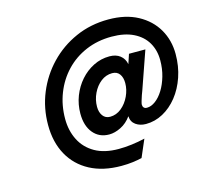

<svg xmlns="http://www.w3.org/2000/svg" viewBox="-105 -832 1026 962"><g transform="rotate(-15 408.5 -351.0)"><path d="M410 12Q315.5 12 247.8 -24Q180 -60 143.8 -125.8Q107.5 -191.5 107.5 -281Q107.5 -368.5 139.5 -446.2Q171.5 -524 229.2 -584.2Q287 -644.5 365 -679.2Q443 -714 535.5 -714Q624.5 -714 687.5 -680Q750.5 -646 783.8 -588.5Q817 -531 817 -460Q817 -396 798.2 -341.2Q779.5 -286.5 746.8 -245.5Q714 -204.5 672 -181.8Q630 -159 583.5 -159Q552.5 -159 530.8 -174.5Q509 -190 507.5 -219.5Q484.5 -187.5 452.8 -171.8Q421 -156 392 -156Q340.5 -156 309.5 -193.2Q278.5 -230.5 278.5 -294Q278.5 -341.5 295.2 -384.8Q312 -428 341.5 -461.5Q371 -495 410 -514.5Q449 -534 493 -534Q527 -534 548.2 -517.2Q569.5 -500.5 575 -471.5L591.5 -521H676.5L608 -325Q605 -318 600.2 -304.2Q595.5 -290.5 591.5 -277Q587.5 -263.5 587.5 -258Q587.5 -248.5 592.8 -242.5Q598 -236.5 609 -236.5Q631 -236.5 653.2 -253Q675.5 -269.5 693.8 -298.8Q712 -328 723.2 -366.8Q734.5 -405.5 734.5 -450Q734.5 -501.5 711 -541.5Q687.5 -581.5 641.5 -604Q595.5 -626.5 529 -626.5Q456 -626.5 395 -600.5Q334 -574.5 290 -528Q246 -481.5 222 -420Q198 -358.5 198 -288Q198 -227 222.8 -178.2Q247.5 -129.5 296.5 -101.5Q345.5 -73.5 419 -73.5Q451.5 -73.5 487.2 -78Q523 -82.5 556 -90.5L517 0Q496 5 469.2 8.5Q442.5 12 410 12ZM419 -240.5Q451.5 -240.5 478 -262.2Q504.5 -284 520 -317.2Q535.5 -350.5 535.5 -384.5Q535.5 -413.5 522.5 -431.2Q509.5 -449 484.5 -449Q452 -449 425.8 -428.5Q399.5 -408 383.8 -375Q368 -342 368 -305.5Q368 -277 381.5 -258.8Q395 -240.5 419 -240.5Z"/></g></svg>

Font: Overpass SemiBold
Style: Italic
Weight: 600
Italic angle: -10°
Designer: Delve Withrington, Dave Bailey, Thomas Jockin
Foundry: Delve Fonts LLC
Version: Version 4.000